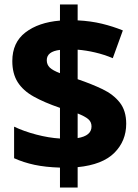

<svg xmlns="http://www.w3.org/2000/svg" viewBox="-20 -780 615 858"><path d="M248 -31Q183 -33 134 -43.5Q85 -54 43 -73V-214Q87 -193 142.5 -178.5Q198 -164 248 -161V-298Q178 -322 130.5 -348.5Q83 -375 59 -413Q35 -451 35 -507Q35 -590 93.5 -635Q152 -680 248 -688V-760H327V-689Q386 -686 435.5 -674Q485 -662 529 -644L484 -520Q446 -536 405.5 -545.5Q365 -555 327 -558V-426Q389 -405 438 -381.5Q487 -358 515.5 -321.5Q544 -285 544 -227Q544 -150 491 -97Q438 -44 327 -33V58H248ZM248 -557Q189 -550 189 -511Q189 -491 202.5 -478Q216 -465 248 -453ZM327 -163Q389 -173 389 -215Q389 -235 374.5 -247.5Q360 -260 327 -273Z"/></svg>

Font: Noto Sans Thaana ExtraBold
Style: Regular
Weight: 800
Designer: David Williams
Foundry: Google Inc.
Version: Version 3.001; ttfautohint (v1.8.4.7-5d5b)